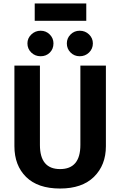

<svg xmlns="http://www.w3.org/2000/svg" viewBox="-20 -1070 694 1106"><path d="M477 -950H180V-1050H477ZM288 -820Q288 -788 267 -767Q246 -746 214 -746Q182 -746 160 -767.5Q138 -789 138 -820Q138 -850 160.5 -871.5Q183 -893 214 -893Q245 -893 266.5 -871.5Q288 -850 288 -820ZM439 -893Q471 -893 493 -871.5Q515 -850 515 -820Q515 -789 493 -767.5Q471 -746 439 -746Q408 -746 386.5 -767.5Q365 -789 365 -820Q365 -850 386.5 -871.5Q408 -893 439 -893ZM590 -692V-228Q590 -119 521.5 -51.5Q453 16 326 16Q198 16 130.5 -50.5Q63 -117 63 -228V-692H210V-235Q210 -96 326 -96Q443 -96 443 -235V-692Z"/></svg>

Font: Fira Sans SemiBold
Style: Regular
Weight: 600
Designer: bBox Type GmbH & Carrois Corporate GbR & Edenspiekermann AG
Foundry: bBox Type GmbH & Carrois Corporate GbR & Edenspiekermann AG
Version: Version 4.301;PS 004.301;hotconv 1.0.88;makeotf.lib2.5.64775